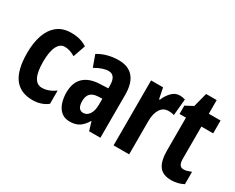

<svg xmlns="http://www.w3.org/2000/svg" viewBox="-93 -1026 1713 1400"><g transform="rotate(30 763.5 -326.0)"><path d="M241 10Q138 10 87 -58.5Q36 -127 36 -270Q36 -354 58 -418.5Q80 -483 126 -520Q172 -557 244 -557Q284 -557 316.5 -548Q349 -539 377 -521L341 -417Q296 -445 253 -445Q213 -445 191 -400.5Q169 -356 169 -271Q169 -102 256 -102Q310 -102 366 -142V-31Q340 -10 307.5 0Q275 10 241 10Z M644 -557Q724 -557 766 -508Q808 -459 808 -363V0H713L691 -73H689Q664 -31 633 -10.5Q602 10 554 10Q509 10 481 -14.5Q453 -39 440.5 -78.5Q428 -118 428 -162Q428 -247 475 -291Q522 -335 610 -338L678 -341V-364Q678 -452 617 -452Q571 -452 505 -414L470 -511Q546 -557 644 -557ZM641 -252Q559 -248 559 -167Q559 -94 608 -94Q639 -94 658.5 -123.5Q678 -153 678 -203V-254Z M1157 -557Q1167 -557 1177.5 -555.5Q1188 -554 1202 -550L1189 -411Q1171 -418 1143 -418Q1097 -418 1073.5 -380Q1050 -342 1050 -279V0H919V-547H1020L1038 -457H1045Q1060 -496 1089 -526.5Q1118 -557 1157 -557Z M1448 -103Q1462 -103 1477.5 -107.5Q1493 -112 1511 -119V-15Q1488 -3 1462.5 3.5Q1437 10 1408 10Q1337 10 1306 -32.5Q1275 -75 1275 -163V-439H1221V-509L1285 -543L1316 -662H1405V-547H1504V-439H1405V-168Q1405 -136 1415 -119.5Q1425 -103 1448 -103Z"/></g></svg>

Font: Noto Sans Lao ExtraCondensed
Style: Bold
Weight: 700
Width: 2
Designer: Monotype Design Team
Foundry: Monotype Imaging Inc.
Version: Version 2.003; ttfautohint (v1.8.4.7-5d5b)